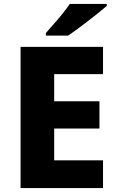

<svg xmlns="http://www.w3.org/2000/svg" viewBox="-20 -1044 595 971"><path d="M501 -93H84V-807H501V-669H254V-532H483V-394H254V-233H501ZM520 -1014Q504 -1000 479 -980Q454 -960 425.5 -938Q397 -916 370.5 -896.5Q344 -877 324 -864H212V-877Q228 -896 251 -921.5Q274 -947 296 -974.5Q318 -1002 333 -1024H520Z"/></svg>

Font: Noto Sans Telugu UI ExtraBold
Style: Regular
Weight: 800
Designer: Jelle Bosma - Monotype Design Team
Foundry: Monotype Imaging Inc.
Version: Version 2.005; ttfautohint (v1.8.4.7-5d5b)